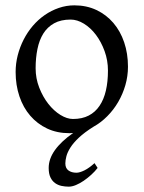

<svg xmlns="http://www.w3.org/2000/svg" viewBox="-20 -489 543 726"><path d="M388.2 -222.2Q388.2 -260.7 375.5 -295.7Q362.8 -330.6 342.8 -357.2Q322.8 -383.8 297.4 -399.4Q272 -415 247.1 -415Q210 -415 184.6 -400.9Q159.2 -386.7 143.8 -362.1Q128.4 -337.4 121.6 -303.7Q114.7 -270 114.7 -231Q114.7 -192.4 128.4 -157.5Q142.1 -122.6 162.8 -96.2Q183.6 -69.8 208.5 -54.4Q233.4 -39.1 255.9 -39.1Q290.5 -39.1 315.4 -52Q340.3 -64.9 356.4 -88.9Q372.6 -112.8 380.4 -146.5Q388.2 -180.2 388.2 -222.2ZM349.1 146Q338.9 159.2 325 171.9Q311 184.6 296.4 194.6Q281.7 204.6 267.1 210.7Q252.4 216.8 240.2 216.8Q226.1 216.8 212.4 213.9Q198.7 210.9 188 203.1Q177.2 195.3 170.7 181.6Q164.1 168 164.1 146Q164.1 111.8 187.5 78.9Q210.9 45.9 256.8 13.7Q252.9 14.2 249.5 14.4Q246.1 14.6 242.2 14.6Q195.8 14.6 158.4 -2.9Q121.1 -20.5 94.5 -51.3Q67.9 -82 53.5 -124.5Q39.1 -167 39.1 -216.8Q39.1 -249 47.1 -280.3Q55.2 -311.5 69.6 -339.6Q84 -367.7 104.2 -391.4Q124.5 -415 149.2 -432.1Q173.8 -449.2 202.4 -459Q231 -468.8 261.2 -468.8Q307.1 -468.8 344.5 -451.2Q381.8 -433.6 408.4 -402.6Q435.1 -371.6 449.5 -329.1Q463.9 -286.6 463.9 -236.8Q463.9 -201.2 454.1 -167.2Q444.3 -133.3 427 -103.5Q409.7 -73.7 385.7 -49.6Q361.8 -25.4 333.5 -9.8Q299.3 11.7 278.3 31.5Q257.3 51.3 246.1 69.1Q234.9 86.9 231 102.1Q227.1 117.2 227.1 128.9Q227.1 147 238.8 155.5Q250.5 164.1 269 164.1Q281.2 164.1 299.1 155.3Q316.9 146.5 337.4 127.9Z"/></svg>

Font: Gentium Plus Am
Style: Regular
Weight: 400
Designer: J. Victor Gaultney, Annie Olsen, Iska Routamaa, Becca Hirsbrunner
Foundry: SIL International
Version: Version 5.000